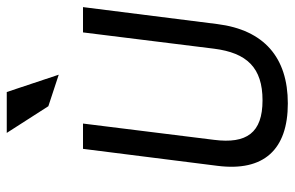

<svg xmlns="http://www.w3.org/2000/svg" viewBox="-168 -672 851 554"><g transform="rotate(-90 257.0 -394.5)"><path d="M319 -650 269 -800H151L228 -680ZM441 -580 394 -202C382 -107 339 -62 245 -62C151 -62 119 -108 131 -202L178 -580H105L56 -192C39 -58 103 11 236 11C369 11 448 -58 465 -192L514 -580Z"/></g></svg>

Font: Charger
Style: It
Weight: 400
Designer: Jasper
Foundry: Cannot Into Space Fonts
Version: Version 0.98